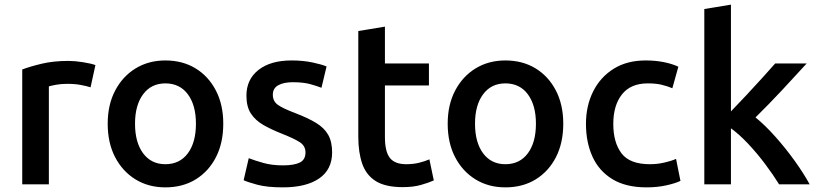

<svg xmlns="http://www.w3.org/2000/svg" viewBox="-20 -796 3530 829"><path d="M76 0V-496Q110 -509 160.5 -521Q211 -533 276 -533Q303 -533 338 -527.5Q373 -522 392 -515L371 -419Q356 -424 330 -429Q304 -434 270 -434Q244 -434 222 -430Q200 -426 191 -423V0Z M694 13Q621 13 565 -21.5Q509 -56 477 -117.5Q445 -179 445 -262Q445 -344 477.5 -405.5Q510 -467 566 -501Q622 -535 694 -535Q768 -535 824 -501Q880 -467 912 -405.5Q944 -344 944 -262Q944 -179 912.5 -117.5Q881 -56 825 -21.5Q769 13 694 13ZM694 -87Q756 -87 791 -134Q826 -181 826 -262Q826 -342 791 -389Q756 -436 694 -436Q633 -436 598 -389Q563 -342 563 -262Q563 -181 598 -134Q633 -87 694 -87Z M1201 13Q1133 13 1090.5 1.5Q1048 -10 1032 -18L1054 -113Q1080 -103 1117 -92.5Q1154 -82 1202 -82Q1249 -82 1274 -94Q1299 -106 1299 -138Q1299 -166 1274.5 -182Q1250 -198 1194 -220Q1151 -237 1117 -256.5Q1083 -276 1063.5 -305.5Q1044 -335 1044 -383Q1044 -453 1096 -494Q1148 -535 1239 -535Q1288 -535 1328.5 -526.5Q1369 -518 1390 -509L1368 -417Q1348 -425 1318.5 -433Q1289 -441 1244 -441Q1205 -441 1181.5 -428Q1158 -415 1158 -387Q1158 -359 1179.5 -343.5Q1201 -328 1254 -308Q1309 -287 1344.5 -265.5Q1380 -244 1397 -214Q1414 -184 1414 -138Q1414 -64 1358 -25.5Q1302 13 1201 13Z M1719 12Q1644 12 1602.5 -14Q1561 -40 1544 -89Q1527 -138 1527 -206V-662L1642 -681V-522H1832V-427H1642V-205Q1642 -141 1663.5 -114Q1685 -87 1734 -87Q1765 -87 1790.5 -93.5Q1816 -100 1834 -108L1853 -17Q1831 -7 1797.5 2.5Q1764 12 1719 12Z M2162 13Q2089 13 2033 -21.5Q1977 -56 1945 -117.5Q1913 -179 1913 -262Q1913 -344 1945.5 -405.5Q1978 -467 2034 -501Q2090 -535 2162 -535Q2236 -535 2292 -501Q2348 -467 2380 -405.5Q2412 -344 2412 -262Q2412 -179 2380.5 -117.5Q2349 -56 2293 -21.5Q2237 13 2162 13ZM2162 -87Q2224 -87 2259 -134Q2294 -181 2294 -262Q2294 -342 2259 -389Q2224 -436 2162 -436Q2101 -436 2066 -389Q2031 -342 2031 -262Q2031 -181 2066 -134Q2101 -87 2162 -87Z M2772 13Q2682 13 2624 -22.5Q2566 -58 2538 -120Q2510 -182 2510 -261Q2510 -339 2541 -401Q2572 -463 2629.5 -499Q2687 -535 2768 -535Q2809 -535 2845 -528Q2881 -521 2909 -508L2883 -415Q2862 -424 2837 -430Q2812 -436 2777 -436Q2703 -436 2665.5 -388.5Q2628 -341 2628 -261Q2628 -181 2663.5 -134Q2699 -87 2786 -87Q2818 -87 2848.5 -94Q2879 -101 2899 -110L2918 -15Q2895 -4 2856 4.5Q2817 13 2772 13Z M3021 0V-757L3136 -776V-315Q3167 -347 3203 -385.5Q3239 -424 3272 -460.5Q3305 -497 3327 -522H3463Q3413 -467 3356 -406Q3299 -345 3242 -289Q3283 -256 3328 -205.5Q3373 -155 3412 -100.5Q3451 -46 3476 0H3344Q3318 -42 3283.5 -88Q3249 -134 3210.5 -175Q3172 -216 3136 -242V0Z"/></svg>

Font: Ubuntu Sans SemiBold
Style: Regular
Weight: 600
Designer: Dalton Maag Ltd
Foundry: Dalton Maag Ltd
Version: Version 1.006; ttfautohint (v1.8.4.7-5d5b)